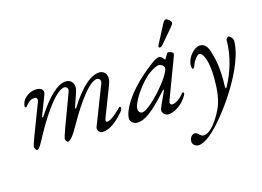

<svg xmlns="http://www.w3.org/2000/svg" viewBox="-119 -890 1923 1407"><g transform="rotate(-15 842.5 -187.0)"><path d="M75 17C91 17 106 -14 141 -78C177 -145 309 -375 387 -375C396 -374 419 -365 407 -334L314 -84C300 -46 291 -16 291 -10C291 2 299 17 309 17C325 17 353 -14 388 -78C419 -134 557 -376 634 -372C649 -371 664 -357 654 -331L538 -32C530 -9 552 14 568 14C631 14 686 -37 730 -87C744 -102 748 -112 748 -123C748 -128 744 -132 740 -132C739 -132 738 -132 737 -131C727 -121 658 -50 626 -50C614 -50 610 -60 621 -86L707 -308C734 -378 700 -414 663 -414C598 -414 516 -345 432 -208C430 -205 428 -203 426 -203C423 -203 421 -206 423 -212L459 -317C481 -381 447 -414 409 -414C344 -414 267 -339 182 -208C180 -205 178 -203 176 -203C173 -203 171 -206 173 -212L230 -360C246 -402 211 -414 184 -414C139 -413 108 -392 85 -364C76 -353 67 -326 68 -314C69 -308 72 -306 75 -306C78 -306 81 -307 83 -310C115 -352 135 -356 155 -356C171 -356 178 -342 172 -325L80 -84C66 -46 57 -19 57 -13C57 -1 65 17 75 17Z M1138 -475C1146 -475 1155 -482 1161 -490L1253 -598C1265 -613 1271 -622 1271 -628C1271 -643 1242 -664 1232 -664C1222 -664 1214 -652 1207 -639L1132 -495C1127 -485 1127 -475 1138 -475ZM834 14C894 14 956 -32 1078 -168C1080 -170 1082 -171 1083 -171C1086 -171 1085 -163 1080 -153C1062 -116 1030 -44 1031 -44C1031 -44 1032 -45 1033 -48C1029 -40 1027 -31 1027 -25C1027 -6 1049 14 1070 14C1102 14 1141 -5 1179 -40C1199 -60 1222 -94 1222 -103C1222 -111 1220 -114 1215 -114C1212 -114 1208 -112 1206 -109C1181 -75 1142 -49 1118 -49C1102 -49 1097 -62 1105 -83L1217 -380C1222 -394 1224 -401 1224 -405C1224 -415 1204 -426 1186 -426C1182 -426 1178 -423 1174 -416C1175 -417 1176 -418 1176 -418C1176 -418 1171 -410 1157 -386C1155 -382 1153 -380 1151 -380C1150 -380 1157 -371 1139 -395C1132 -403 1121 -409 1111 -409C1090 -409 1045 -378 973 -315C860 -216 783 -101 783 -30C783 -8 809 14 834 14ZM890 -49C873 -49 861 -63 861 -83C861 -129 924 -227 991 -292C1025 -325 1074 -353 1098 -353C1105 -353 1115 -348 1123 -342C1130 -336 1136 -328 1136 -323C1136 -262 946 -49 890 -49Z M1226 290C1281 290 1358 217 1428 130C1576 -53 1676 -256 1676 -380C1676 -404 1651 -423 1643 -423C1637 -423 1624 -410 1624 -404C1624 -271 1582 -159 1538 -75C1533 -66 1529 -61 1527 -61C1524 -61 1523 -66 1523 -78C1529 -211 1510 -290 1492 -348C1479 -391 1457 -414 1425 -414C1380 -414 1322 -350 1322 -289C1322 -274 1326 -261 1331 -261C1339 -261 1348 -283 1350 -290C1357 -314 1386 -355 1406 -355C1426 -355 1464 -301 1464 -154C1464 -63 1456 12 1426 74C1382 163 1328 230 1281 230C1269 230 1260 223 1251 215C1242 207 1233 198 1220 198C1201 198 1181 221 1181 248C1181 276 1206 290 1226 290Z"/></g></svg>

Font: EB Garamond
Style: Italic
Weight: 400
Italic angle: -17.2°
Designer: Georg Duffner and Octavio Pardo
Foundry: Georg Duffner
Version: Version 1.000;PS 001.000;hotconv 1.0.88;makeotf.lib2.5.64775